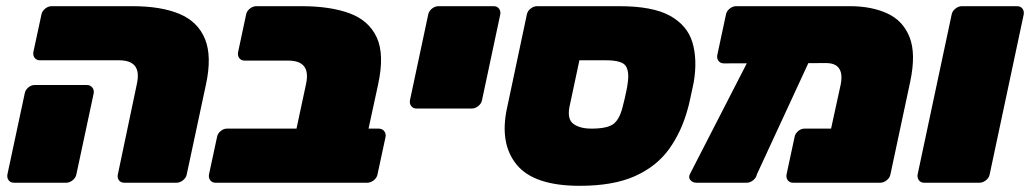

<svg xmlns="http://www.w3.org/2000/svg" viewBox="-20 -591 3332 621"><path d="M382 0Q371 0 365 -7.5Q359 -15 361 -26L423 -321Q431 -359 416.5 -377.5Q402 -396 365 -396H109Q98 -396 92 -404Q86 -412 88 -423L114 -544Q116 -555 126 -563Q136 -571 147 -571H408Q501 -571 560.5 -546Q620 -521 643 -465Q666 -409 646 -317L584 -27Q582 -16 572 -8Q562 0 551 0ZM25 0Q14 0 8 -8Q2 -16 4 -27L60 -289Q62 -300 71.5 -308Q81 -316 92 -316H261Q272 -316 278.5 -308Q285 -300 283 -289L227 -27Q225 -16 215 -8Q205 0 194 0Z M677 0Q666 0 660 -8Q654 -16 656 -27L682 -148Q684 -159 693.5 -167Q703 -175 714 -175H939L970 -320Q978 -358 963.5 -376.5Q949 -395 912 -395H771Q760 -395 754 -403Q748 -411 750 -422L776 -544Q778 -555 788 -563Q798 -571 809 -571H955Q1048 -571 1110.5 -548Q1173 -525 1198.5 -470Q1224 -415 1203 -318L1172 -175H1205Q1216 -175 1222.5 -167Q1229 -159 1227 -148L1201 -27Q1199 -16 1189 -8Q1179 0 1168 0Z M1327 -240Q1316 -240 1310 -248Q1304 -256 1306 -267L1365 -544Q1367 -555 1377 -563Q1387 -571 1398 -571H1577Q1588 -571 1594 -563Q1600 -555 1598 -544L1539 -267Q1537 -256 1527 -248Q1517 -240 1506 -240Z M1855 10Q1707 10 1651 -58.5Q1595 -127 1620 -242L1684 -544Q1686 -555 1696 -563Q1706 -571 1717 -571H1983Q2091 -571 2147 -540Q2203 -509 2219.5 -454Q2236 -399 2224 -326Q2222 -316 2218.5 -300Q2215 -284 2211.5 -267.5Q2208 -251 2205 -241Q2185 -166 2144.5 -109.5Q2104 -53 2034 -21.5Q1964 10 1855 10ZM1893 -175Q1944 -175 1964 -190Q1984 -205 1994 -246Q1997 -256 2000 -270Q2003 -284 2006 -297.5Q2009 -311 2010 -321Q2016 -359 2004 -377.5Q1992 -396 1940 -396H1854L1822 -246Q1814 -205 1835 -190Q1856 -175 1893 -175Z M2653 -387 2321 -386Q2310 -386 2304 -394Q2298 -402 2300 -413L2328 -544Q2330 -555 2340 -563Q2350 -571 2361 -571H2729Q2799 -571 2850 -547.5Q2901 -524 2922 -470.5Q2943 -417 2924 -327L2860 -27Q2858 -16 2848 -8Q2838 0 2827 0H2545Q2534 0 2528 -8Q2522 -16 2524 -27L2550 -148Q2552 -159 2561.5 -167Q2571 -175 2582 -175H2668L2699 -317Q2704 -342 2699.5 -357.5Q2695 -373 2683 -380Q2671 -387 2653 -387ZM2232 0Q2221 0 2213.5 -8Q2206 -16 2211 -27L2420 -434Q2425 -445 2433.5 -453Q2442 -461 2453 -461H2594Q2605 -461 2612 -450.5Q2619 -440 2614 -429L2428 -27Q2426 -16 2416 -8Q2406 0 2395 0Z M2969 0Q2958 0 2952 -8Q2946 -16 2948 -27L3058 -544Q3060 -555 3070 -563Q3080 -571 3091 -571H3270Q3281 -571 3287 -563Q3293 -555 3291 -544L3181 -27Q3179 -16 3169 -8Q3159 0 3148 0Z"/></svg>

Font: Rubik Black
Style: Italic
Weight: 900
Italic angle: -12°
Designer: Hubert and Fischer
Foundry: Hubert and Fischer
Version: Version 2.300;gftools[0.9.30]